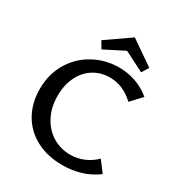

<svg xmlns="http://www.w3.org/2000/svg" viewBox="-201 -1000 1064 1141"><g transform="rotate(30 330.5 -429.5)"><path d="M254 -705 226 -752 390 -866 555 -752 526 -705 390 -774ZM631 -67Q532 7 395 7Q293 7 215.5 -34Q138 -75 96 -149Q54 -223 54 -319Q54 -422 102 -501Q150 -580 229.5 -622.5Q309 -665 400 -665Q460 -665 515.5 -645.5Q571 -626 616 -588L548 -515Q474 -586 382 -586Q321 -586 271.5 -555.5Q222 -525 194 -468Q166 -411 166 -337Q166 -258 197.5 -197.5Q229 -137 283.5 -103.5Q338 -70 405 -70Q455 -70 498.5 -89Q542 -108 575 -141Z"/></g></svg>

Font: Ysabeau Infant Semibold
Style: Regular
Weight: 600
Designer: Christian Thalmann (Catharsis Fonts)
Version: Version 0.003